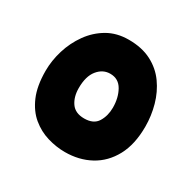

<svg xmlns="http://www.w3.org/2000/svg" viewBox="-128 -729 843 833"><g transform="rotate(30 293.0 -312.5)"><path d="M293 -32Q250 -32 206 -45Q162 -58 125.5 -88Q89 -118 67 -169Q45 -220 45 -296Q45 -347 61 -399.5Q77 -452 108.5 -496Q140 -540 185.5 -566.5Q231 -593 291 -593Q357 -593 404.5 -568.5Q452 -544 482 -502Q512 -460 526.5 -408Q541 -356 541 -302Q541 -213 508.5 -153Q476 -93 420 -62.5Q364 -32 293 -32ZM293 -200Q340 -200 359 -231Q378 -262 378 -303Q378 -352 357.5 -388.5Q337 -425 295 -425Q258 -425 232.5 -393.5Q207 -362 207 -303Q207 -259 227.5 -229.5Q248 -200 293 -200Z"/></g></svg>

Font: Noto Sans Syriac Black
Style: Regular
Weight: 900
Designer: Patrick Giasson and the Monotype Design Team
Foundry: Monotype Imaging Inc.
Version: Version 2.000; ttfautohint (v1.8.3) -l 8 -r 50 -G 200 -x 14 